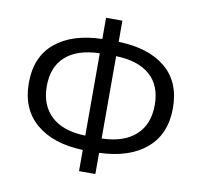

<svg xmlns="http://www.w3.org/2000/svg" viewBox="-83 -835 983 937"><g transform="rotate(10 408.5 -367.0)"><path d="M52 -369Q52 -499 136 -568.5Q220 -638 368 -642V-747H449V-642Q598 -638 682 -568.5Q766 -499 766 -369Q766 -240 682 -168.5Q598 -97 449 -92V13H368V-92Q220 -97 136 -168.5Q52 -240 52 -369ZM449 -163Q559 -166 617.5 -219.5Q676 -273 676 -369Q676 -465 617.5 -516.5Q559 -568 449 -571ZM141 -369Q141 -274 199 -220Q257 -166 368 -163V-571Q257 -568 199 -516Q141 -464 141 -369Z"/></g></svg>

Font: Kinto Sans
Style: Regular
Weight: 400
Designer: Authors: Ryoko NISHIZUKA  (kana & ideographs); Paul D. Hunt (Latin, Greek & Cyrillic); Wenlong ZHANG  (bopomofo); Sandol
Foundry: Adobe Systems Incorporated, ookami Inc.
Version: Version 0.001